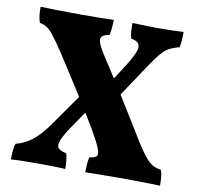

<svg xmlns="http://www.w3.org/2000/svg" viewBox="-77 -759 868 842"><g transform="rotate(10 357.0 -338.0)"><path d="M25 3Q25 -16 26.5 -35.5Q28 -55 33 -68Q72 -78 105 -103Q138 -128 178 -185L272 -319Q245 -361 215.5 -407.5Q186 -454 158 -497Q126 -545 108 -567.5Q90 -590 76.5 -598Q63 -606 46 -609Q40 -627 38.5 -643.5Q37 -660 37 -679Q55 -678 88.5 -677.5Q122 -677 158.5 -676.5Q195 -676 223 -676Q264 -676 302 -676.5Q340 -677 363 -678Q363 -662 361.5 -644.5Q360 -627 357 -610Q334 -606 324.5 -597.5Q315 -589 321 -569.5Q327 -550 352 -512Q366 -491 380 -469Q394 -447 408 -425L454 -497Q492 -557 490.5 -581Q489 -605 453 -610Q448 -625 447 -643.5Q446 -662 446 -679Q471 -678 506.5 -677Q542 -676 564 -676Q587 -676 621 -677Q655 -678 674 -679Q674 -660 673 -643Q672 -626 668 -610Q641 -603 622.5 -593Q604 -583 586 -561.5Q568 -540 541 -499L449 -361Q476 -318 498.5 -281Q521 -244 536 -220Q566 -170 586 -140.5Q606 -111 621 -96Q636 -81 649.5 -75Q663 -69 681 -66Q686 -51 687.5 -34Q689 -17 689 3Q674 2 644.5 1.5Q615 1 581 0.5Q547 0 518 0Q490 0 458 0.5Q426 1 398.5 1Q371 1 356 2Q356 -16 357 -32Q358 -48 362 -66Q385 -68 393.5 -76.5Q402 -85 391 -112.5Q380 -140 346 -198Q331 -223 311 -256L263 -186Q233 -142 223.5 -117.5Q214 -93 223 -82Q232 -71 259 -66Q264 -49 265.5 -32Q267 -15 267 3Q241 1 206.5 0.5Q172 0 144 0Q116 0 80.5 0.5Q45 1 25 3Z"/></g></svg>

Font: Vollkorn ExtraBold
Style: Regular
Weight: 800
Designer: Friedrich Althausen
Foundry: Friedrich Althausen
Version: Version 5.000; ttfautohint (v1.8.3)